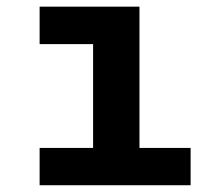

<svg xmlns="http://www.w3.org/2000/svg" viewBox="-20 -548 640 568"><path d="M97.2 -528.3H392.6V-110.4H543.9V0H97.2V-110.4H255.4V-417.5H97.2Z"/></svg>

Font: Roboto Mono
Style: Bold
Weight: 700
Designer: Google
Version: Version 2.000985; 2015; ttfautohint (v1.3)